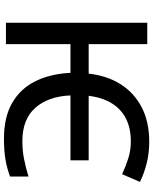

<svg xmlns="http://www.w3.org/2000/svg" viewBox="78 -842 774 970"><g transform="rotate(90 465.0 -357.0)"><path d="M681 10Q572 10 500 -31.5Q428 -73 390.5 -148.5Q353 -224 348 -326H203V0H95V-714H203V-418H352Q362 -510 405 -578.5Q448 -647 521.5 -685.5Q595 -724 697 -724Q753 -724 805 -711Q857 -698 899 -677L860 -587Q823 -604 782 -617.5Q741 -631 694 -631Q595 -631 536 -576.5Q477 -522 464 -418H790V-326H462Q467 -213 525 -148Q583 -83 693 -83Q740 -83 783.5 -91.5Q827 -100 872 -114V-21Q830 -5 785 2.5Q740 10 681 10Z"/></g></svg>

Font: Noto Sans Medium
Style: Regular
Weight: 500
Designer: Monotype Design Team
Foundry: Monotype Imaging Inc.
Version: Version 2.007